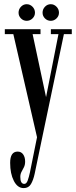

<svg xmlns="http://www.w3.org/2000/svg" viewBox="-20 -666 370 936"><path d="M95.5 251Q65.5 251 47.5 215.8Q29.5 180.5 29.5 128Q29.5 73 66 73Q83.5 73 93 86.8Q102.5 100.5 102.5 121.5Q102.5 138 96.5 149.5Q90.5 161 84.8 171.8Q79 182.5 79 196.5Q79 230.5 98.5 230.5Q109 230.5 115 214Q121 197.5 126 174L160.5 3L45 -499.5H3.5V-523.5H177.5V-499.5H139L204.5 -192.5L265 -499.5H228V-523.5H330V-499.5H291.5L186 3.5L149 181Q142.5 211.5 131 231.2Q119.5 251 95.5 251ZM227.5 -564.5Q211 -564.5 199.2 -576.2Q187.5 -588 187.5 -604Q187.5 -621 199.2 -633.2Q211 -645.5 227.5 -645.5Q243.5 -645.5 255.5 -633.2Q267.5 -621 267.5 -604Q267.5 -588 255.5 -576.2Q243.5 -564.5 227.5 -564.5ZM110 -564.5Q94 -564.5 82.2 -576.2Q70.5 -588 70.5 -604Q70.5 -621 82.2 -633.2Q94 -645.5 110 -645.5Q126.5 -645.5 138.5 -633.2Q150.5 -621 150.5 -604Q150.5 -588 138.5 -576.2Q126.5 -564.5 110 -564.5Z"/></svg>

Font: Imbue 50pt Medium
Style: Regular
Weight: 500
Designer: Tyler Finck
Foundry: Etcetera Type Company
Version: Version 1.102; ttfautohint (v1.8.3)